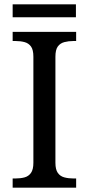

<svg xmlns="http://www.w3.org/2000/svg" viewBox="-20 -860 407 880"><path d="M38 0V-42H51Q74 -42 92.5 -47Q111 -52 122 -67.5Q133 -83 133 -114V-600Q133 -632 122 -647Q111 -662 92.5 -667Q74 -672 51 -672H38V-714H329V-672H316Q294 -672 275 -667Q256 -662 245 -647Q234 -632 234 -600V-114Q234 -83 245 -67.5Q256 -52 275 -47Q294 -42 316 -42H329V0ZM38 -781V-840H328V-781Z"/></svg>

Font: Noto Serif Myanmar
Style: Regular
Weight: 400
Designer: Ben Mitchell and the Monotype Design Team
Foundry: Monotype Imaging Inc.
Version: Version 2.106